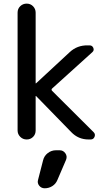

<svg xmlns="http://www.w3.org/2000/svg" viewBox="-20 -770 586 1060"><path d="M77.1 -49.8V-700.2Q77.1 -721.7 91.8 -735.8Q106.4 -750 127.4 -750Q148.4 -750 162.6 -735.4Q176.8 -720.7 176.8 -700.2V-310.5Q176.8 -309.6 177.7 -309.6L179.7 -310.5L365.2 -482.4Q406.2 -520.5 463.9 -519.5H474.6Q489.3 -519.5 495.1 -505.9Q501 -492.2 490.2 -482.4L267.6 -281.2Q261.7 -275.4 267.6 -268.6L497.1 -40Q507.8 -29.3 502 -14.6Q496.1 0 480.5 0H468.8Q412.1 0 373 -41L179.7 -239.3Q178.7 -240.2 177.7 -240.2Q176.8 -240.2 176.8 -239.3V-49.8Q176.8 -28.3 162.6 -14.2Q148.4 0 127.4 0Q106.4 0 91.8 -14.6Q77.1 -29.3 77.1 -49.8ZM289.1 59.6H309.6Q329.1 59.6 340.8 76.2Q352.5 92.8 344.7 112.3L296.9 223.6Q288.1 245.1 269 257.3Q250 269.5 226.6 269.5Q208 269.5 196.3 254.9Q184.6 240.2 190.4 221.7L217.8 115.2Q223.6 90.8 243.7 75.2Q263.7 59.6 289.1 59.6Z"/></svg>

Font: Rounded Mgen+ 2p medium
Style: Regular
Weight: 500
Designer: [Source Han Sans]
Ryoko NISHIZUKA  (kana & ideographs); Paul D. Hunt (Latin, Greek & Cyrillic); Wenlong ZHANG  (bopomofo
Version: Version 1.059.20150602